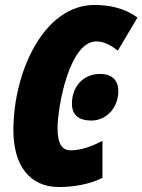

<svg xmlns="http://www.w3.org/2000/svg" viewBox="-20 -744 574 774"><path d="M218 10C275 10 342 -1 393 -27V-176C352 -155 309 -138 265 -138C231 -138 212 -163 212 -227C212 -314 260 -577 368 -577C396 -577 423 -565 455 -540L534 -673C484 -711 421 -724 361 -724C157 -724 34 -455 34 -219C34 -80 97 10 218 10ZM348 -258C405 -258 457 -305 457 -378C457 -421 430 -446 384 -446C310 -446 270 -389 270 -326C270 -281 297 -258 348 -258Z"/></svg>

Font: Noto Sans UI Condensed Black
Style: Italic
Weight: 900
Width: 3
Italic angle: -192°
Designer: Monotype Design Team
Foundry: Monotype Imaging Inc.
Version: Version 1.901